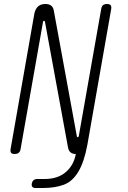

<svg xmlns="http://www.w3.org/2000/svg" viewBox="-20 -760 640 960"><path d="M152 -693Q157 -716 170.5 -728Q184 -740 207 -740Q225 -740 235.5 -732Q246 -724 249 -707L364 -80Q364 -77 365.5 -75.5Q367 -74 369 -74Q371 -74 372 -75.5Q373 -77 374 -80L486 -715Q488 -728 495 -734Q502 -740 515 -740Q528 -740 533 -734Q538 -728 536 -715L417 -37Q401 50 371.5 99Q342 148 298 164Q254 180 195 180H158Q147 180 142 174.5Q137 169 139 158Q141 147 148 141Q155 135 166 135H203Q269 135 309 100.5Q349 66 359 10Q342 10 333 2Q323 -6 320 -23L205 -650Q204 -653 203 -654.5Q202 -656 200 -656Q198 -656 196.5 -654.5Q195 -653 195 -650L83 -15Q81 -2 73.5 4Q66 10 53 10Q40 10 35.5 4Q31 -2 33 -15Z"/></svg>

Font: Maple Mono NL Thin
Style: Italic
Weight: 250
Italic angle: -10°
Monospace: yes
Designer: subframe7536
Version: Version 7.000